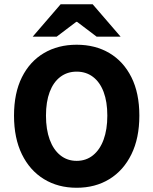

<svg xmlns="http://www.w3.org/2000/svg" viewBox="-20 -875 724 907"><path d="M342.1 12Q254.3 12 187.6 -28.9Q120.8 -69.8 83.5 -146.1Q46.2 -222.4 46.2 -328.8Q46.2 -435.3 83.5 -510.1Q120.8 -584.8 187.6 -624.3Q254.3 -663.7 342.1 -663.7Q430.2 -663.7 496.8 -624.3Q563.4 -584.8 600.8 -510.1Q638.3 -435.3 638.3 -328.8Q638.3 -222.4 600.8 -146.1Q563.4 -69.8 496.8 -28.9Q430.2 12 342.1 12ZM342.1 -115.1Q386.7 -115.1 419.3 -141.4Q452 -167.7 469.5 -215.6Q487 -263.4 487 -328.8Q487 -394.2 469.5 -440.6Q452 -487 419.3 -511.8Q386.7 -536.6 342.1 -536.6Q297.8 -536.6 265 -511.8Q232.2 -487 214.7 -440.6Q197.2 -394.2 197.2 -328.8Q197.2 -263.4 214.7 -215.6Q232.2 -167.7 265 -141.4Q297.8 -115.1 342.1 -115.1ZM134.4 -701.7 266.3 -854.7H417.9L549.8 -701.7H436.6L344.1 -771.8H340.1L247.6 -701.7Z"/></svg>

Font: Mada
Style: Regular
Weight: 400
Designer: Khaled Hosny
Version: Version 1.5